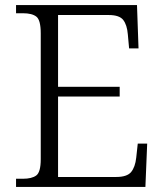

<svg xmlns="http://www.w3.org/2000/svg" viewBox="-20 -734 646 754"><path d="M43 0V-32H70Q105 -32 122.5 -45Q140 -58 140 -109V-603Q140 -655 123 -668.5Q106 -682 70 -682H43V-714H518L524 -544H487L482 -599Q479 -636 464 -655.5Q449 -675 407 -675H208V-393H450V-355H208V-39H436Q479 -39 495 -58.5Q511 -78 515 -115L521 -170H558L551 0Z"/></svg>

Font: Noto Serif Malayalam Light
Style: Regular
Weight: 300
Designer: Indian type Foundry, Jelle Bosma, Monotype Design Team
Foundry: Monotype Imaging Inc.
Version: Version 2.104; ttfautohint (v1.8.4.7-5d5b)